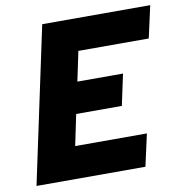

<svg xmlns="http://www.w3.org/2000/svg" viewBox="-79 -774 809 849"><g transform="rotate(-10 325.5 -350.0)"><path d="M17 0 166 -700H651L619 -556H303L275 -423H480L450 -283H245L216 -144H538L506 0Z"/></g></svg>

Font: Red Hat Mono
Style: Italic
Weight: 300
Italic angle: -12°
Monospace: yes
Designer: Pentagram, MCKL
Foundry: Pentagram, MCKL
Version: Version 1.023